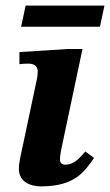

<svg xmlns="http://www.w3.org/2000/svg" viewBox="-20 -650 391 682"><path d="M129 12C246 11 280 -40 314 -89L283 -112C267 -94 246 -65 212 -65C200 -65 193 -71 193 -84C193 -98 199 -126 199 -126L273 -476H221L49 -465V-422C49 -422 64 -424 81 -424C108 -424 114 -409 114 -396C114 -381 110 -364 110 -364L63 -142C50 -83 47 -67 47 -50C47 -15 72 12 129 12ZM335 -555 351 -630H71L55 -555Z"/></svg>

Font: STIX Two Text
Style: Bold Italic
Weight: 700
Italic angle: -12°
Designer: Ross Mills, John Hudson & Paul Hanslow, Tiro Typeworks Ltd; with prior portions MicroPress Inc. and Coen Hoffman, Elsevi
Foundry: Tiro Typeworks Ltd
Version: Version 2.13 b171